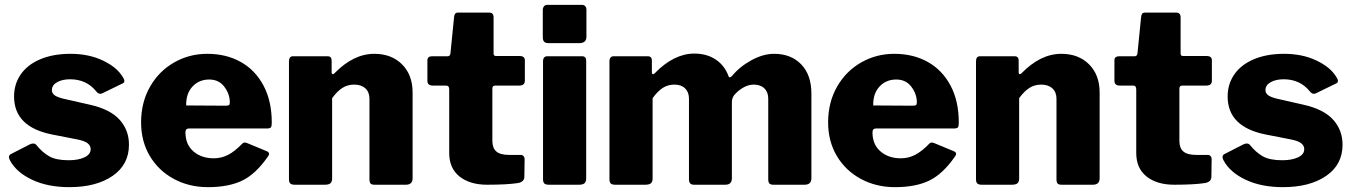

<svg xmlns="http://www.w3.org/2000/svg" viewBox="-20 -762 5582 792"><path d="M269 -435Q237 -435 215.5 -423Q194 -411 194 -390Q194 -379 203.5 -370.5Q213 -362 241 -355L351 -330Q435 -311 473.5 -268Q512 -225 512 -165Q512 -83 444.5 -36.5Q377 10 266 10Q177 10 112.5 -20.5Q48 -51 22 -99Q17 -107 17 -114Q17 -122 24 -126L102 -166Q110 -170 117 -170Q125 -170 130 -164Q154 -134 182.5 -117.5Q211 -101 263 -101Q303 -101 328.5 -113Q354 -125 354 -147Q354 -161 341.5 -171Q329 -181 298 -187L196 -207Q38 -238 38 -364Q38 -415 65.5 -455Q93 -495 146 -517.5Q199 -540 271 -540Q346 -540 404 -512.5Q462 -485 486 -445Q493 -435 493 -428Q493 -421 486 -418L404 -378Q398 -375 394 -375Q385 -375 377 -385Q337 -435 269 -435Z M862 -109Q893 -109 920.5 -123Q948 -137 980 -170Q984 -174 989 -174Q994 -174 999 -172L1081 -138Q1090 -134 1090 -127Q1090 -123 1085 -116Q1035 -44 979 -17Q923 10 838 10Q760 10 697 -24Q634 -58 598 -118.5Q562 -179 562 -257Q562 -340 599 -404.5Q636 -469 698.5 -504.5Q761 -540 835 -540Q913 -540 973 -506.5Q1033 -473 1067 -409Q1101 -345 1101 -257Q1101 -243 1098.5 -238Q1096 -233 1084 -232H759Q745 -232 745 -216Q745 -166 778 -137.5Q811 -109 862 -109ZM911 -326Q921 -326 924.5 -328.5Q928 -331 928 -340Q928 -374 905.5 -404Q883 -434 843 -434Q801 -434 774 -405Q747 -376 748 -327Z M1172 -23V-509Q1172 -530 1189 -530H1331Q1348 -530 1348 -512V-464Q1348 -456 1353 -456Q1356 -456 1360 -460Q1438 -540 1524 -540Q1595 -540 1638.5 -496.5Q1682 -453 1682 -380V-27Q1682 0 1654 0H1525Q1513 0 1508.5 -5Q1504 -10 1504 -23V-355Q1504 -382 1487 -397.5Q1470 -413 1441 -413Q1414 -413 1392.5 -399.5Q1371 -386 1350 -357V-26Q1350 -12 1343 -6Q1336 0 1320 0H1196Q1183 0 1177.5 -5Q1172 -10 1172 -23Z M2023 -409Q2011 -409 2011 -397V-181Q2011 -151 2027.5 -137Q2044 -123 2080 -123H2128Q2135 -123 2139.5 -118Q2144 -113 2144 -105L2143 -33Q2143 -12 2117 -7Q2072 0 1990 0Q1918 0 1875.5 -34Q1833 -68 1833 -131V-392Q1833 -401 1830 -405Q1827 -409 1819 -409H1765Q1743 -409 1743 -429V-513Q1743 -530 1763 -530H1827Q1836 -530 1838 -541L1853 -691Q1854 -701 1857.5 -705.5Q1861 -710 1870 -710H1998Q2016 -710 2016 -690V-541Q2016 -531 2026 -531H2125Q2134 -531 2139.5 -526.5Q2145 -522 2145 -514V-429Q2145 -409 2122 -409Z M2399 -611Q2399 -597 2391.5 -590.5Q2384 -584 2368 -584H2243Q2230 -584 2224.5 -590Q2219 -596 2219 -608V-720Q2219 -730 2224 -736Q2229 -742 2237 -742H2381Q2389 -742 2394 -736.5Q2399 -731 2399 -722ZM2398 -27Q2398 -12 2391 -6Q2384 0 2368 0H2244Q2230 0 2225 -5.5Q2220 -11 2220 -23V-509Q2220 -530 2238 -530H2381Q2398 -530 2398 -511Z M2494 -23V-509Q2494 -519 2498.5 -524.5Q2503 -530 2511 -530H2652Q2669 -530 2669 -512V-464Q2669 -456 2674 -456Q2677 -456 2681 -460Q2760 -541 2844 -541Q2896 -541 2933 -516Q2970 -491 2986 -446Q2988 -443 2990 -443Q2994 -443 2999 -448Q3031 -487 3079.5 -513.5Q3128 -540 3173 -540Q3243 -540 3285 -496.5Q3327 -453 3327 -376V-27Q3327 0 3299 0H3170Q3159 0 3154 -5Q3149 -10 3149 -23V-355Q3149 -382 3133 -397.5Q3117 -413 3089 -413Q3067 -413 3045.5 -400.5Q3024 -388 3008 -369Q2999 -356 2999 -341V-27Q2999 0 2972 0H2843Q2832 0 2827 -5.5Q2822 -11 2822 -23V-355Q2822 -382 2806 -397.5Q2790 -413 2762 -413Q2735 -413 2714 -399.5Q2693 -386 2672 -357V-26Q2672 -12 2665 -6Q2658 0 2642 0H2518Q2505 0 2499.5 -5Q2494 -10 2494 -23Z M3696 -109Q3727 -109 3754.5 -123Q3782 -137 3814 -170Q3818 -174 3823 -174Q3828 -174 3833 -172L3915 -138Q3924 -134 3924 -127Q3924 -123 3919 -116Q3869 -44 3813 -17Q3757 10 3672 10Q3594 10 3531 -24Q3468 -58 3432 -118.5Q3396 -179 3396 -257Q3396 -340 3433 -404.5Q3470 -469 3532.5 -504.5Q3595 -540 3669 -540Q3747 -540 3807 -506.5Q3867 -473 3901 -409Q3935 -345 3935 -257Q3935 -243 3932.5 -238Q3930 -233 3918 -232H3593Q3579 -232 3579 -216Q3579 -166 3612 -137.5Q3645 -109 3696 -109ZM3745 -326Q3755 -326 3758.5 -328.5Q3762 -331 3762 -340Q3762 -374 3739.5 -404Q3717 -434 3677 -434Q3635 -434 3608 -405Q3581 -376 3582 -327Z M4006 -23V-509Q4006 -530 4023 -530H4165Q4182 -530 4182 -512V-464Q4182 -456 4187 -456Q4190 -456 4194 -460Q4272 -540 4358 -540Q4429 -540 4472.5 -496.5Q4516 -453 4516 -380V-27Q4516 0 4488 0H4359Q4347 0 4342.5 -5Q4338 -10 4338 -23V-355Q4338 -382 4321 -397.5Q4304 -413 4275 -413Q4248 -413 4226.5 -399.5Q4205 -386 4184 -357V-26Q4184 -12 4177 -6Q4170 0 4154 0H4030Q4017 0 4011.5 -5Q4006 -10 4006 -23Z M4857 -409Q4845 -409 4845 -397V-181Q4845 -151 4861.5 -137Q4878 -123 4914 -123H4962Q4969 -123 4973.5 -118Q4978 -113 4978 -105L4977 -33Q4977 -12 4951 -7Q4906 0 4824 0Q4752 0 4709.5 -34Q4667 -68 4667 -131V-392Q4667 -401 4664 -405Q4661 -409 4653 -409H4599Q4577 -409 4577 -429V-513Q4577 -530 4597 -530H4661Q4670 -530 4672 -541L4687 -691Q4688 -701 4691.5 -705.5Q4695 -710 4704 -710H4832Q4850 -710 4850 -690V-541Q4850 -531 4860 -531H4959Q4968 -531 4973.5 -526.5Q4979 -522 4979 -514V-429Q4979 -409 4956 -409Z M5275 -435Q5243 -435 5221.5 -423Q5200 -411 5200 -390Q5200 -379 5209.5 -370.5Q5219 -362 5247 -355L5357 -330Q5441 -311 5479.5 -268Q5518 -225 5518 -165Q5518 -83 5450.5 -36.5Q5383 10 5272 10Q5183 10 5118.5 -20.5Q5054 -51 5028 -99Q5023 -107 5023 -114Q5023 -122 5030 -126L5108 -166Q5116 -170 5123 -170Q5131 -170 5136 -164Q5160 -134 5188.5 -117.5Q5217 -101 5269 -101Q5309 -101 5334.5 -113Q5360 -125 5360 -147Q5360 -161 5347.5 -171Q5335 -181 5304 -187L5202 -207Q5044 -238 5044 -364Q5044 -415 5071.5 -455Q5099 -495 5152 -517.5Q5205 -540 5277 -540Q5352 -540 5410 -512.5Q5468 -485 5492 -445Q5499 -435 5499 -428Q5499 -421 5492 -418L5410 -378Q5404 -375 5400 -375Q5391 -375 5383 -385Q5343 -435 5275 -435Z"/></svg>

Font: Libre Franklin ExtraBold
Style: Regular
Weight: 800
Designer: Pablo Impallari, Rodrigo Fuenzalida
Foundry: Impallari Type
Version: Version 1.002; ttfautohint (v1.5)